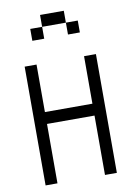

<svg xmlns="http://www.w3.org/2000/svg" viewBox="-95 -935 691 995"><g transform="rotate(-10 250.0 -437.5)"><path d="M375 -750V-812.5H312.5V-750ZM62.5 -625Q62.5 -625 62.5 0H125V-312.5H375V0H437.5Q437.5 0 437.5 -625H375Q375 -625 375 -375H125Q125 -375 125 -625ZM187.5 -812.5H125V-750H187.5ZM187.5 -812.5H312.5V-875H187.5Z"/></g></svg>

Font: UnifontExMono
Style: Regular
Weight: 500
Version: Version 15.0.06